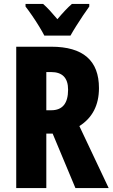

<svg xmlns="http://www.w3.org/2000/svg" viewBox="-20 -950 569 970"><path d="M239 -714Q480 -714 480 -505Q480 -376 381 -313L529 0H361L246 -275H214V0H62V-714ZM238 -586H214V-393H239Q324 -393 324 -497Q324 -586 238 -586ZM204 -770Q195 -788 178 -816Q161 -844 142 -871.5Q123 -899 109 -917V-930H198Q214 -916 232 -896.5Q250 -877 270 -853Q291 -878 308.5 -896.5Q326 -915 343 -930H431V-917Q417 -898 399 -871Q381 -844 364 -817Q347 -790 336 -770Z"/></svg>

Font: Noto Sans Hebrew ExtraCondensed ExtraBold
Style: Regular
Weight: 800
Width: 2
Designer: Monotype Design Team
Foundry: Monotype Imaging Inc.
Version: Version 2.004; ttfautohint (v1.8.4.7-5d5b)